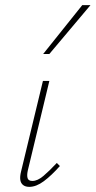

<svg xmlns="http://www.w3.org/2000/svg" viewBox="-20 -723 372 747"><path d="M94 4Q79 4 70 -3Q61 -10 59 -23Q57 -36 62 -56L147 -408H172L88 -59Q84 -40 87.5 -29.5Q91 -19 106 -19Q126 -19 149 -38.5Q172 -58 201 -89L213 -77Q180 -40 150.5 -18Q121 4 94 4ZM148 -513 300 -703H332L172 -513Z"/></svg>

Font: Ysabeau Office Thin
Style: Italic
Weight: 250
Italic angle: -12°
Designer: Christian Thalmann (Catharsis Fonts)
Version: Version 2.001;gftools[0.9.30]; featfreeze: tnum,lnum,ss02